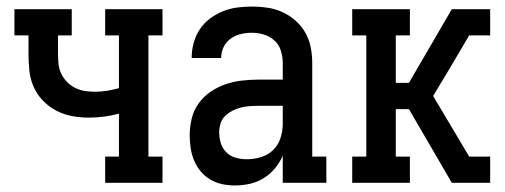

<svg xmlns="http://www.w3.org/2000/svg" viewBox="-20 -558 1540 586"><path d="M301 0V-80H343V-211Q320 -205 297 -202Q274 -199 250 -199Q224 -199 198.5 -204Q173 -209 150.5 -221Q128 -233 110 -252Q92 -271 82 -294.5Q72 -318 69.5 -343.5Q67 -369 67 -395V-450H24V-530H199V-450H157V-395Q157 -379 158.5 -363.5Q160 -348 166.5 -334Q173 -320 184 -308.5Q195 -297 209 -290Q223 -283 238 -280.5Q253 -278 269 -278Q288 -278 306.5 -281Q325 -284 343 -289V-450H301V-530H476V-450H433V-80H476V0Z M697 8Q677 8 658 4Q639 0 622 -10Q605 -20 592.5 -35Q580 -50 572.5 -68Q565 -86 562 -105.5Q559 -125 559 -145Q559 -170 565 -195.5Q571 -221 586 -242Q601 -263 622 -277.5Q643 -292 667.5 -300.5Q692 -309 717.5 -312Q743 -315 768 -315H843V-365Q843 -384 837.5 -402.5Q832 -421 818 -434Q804 -447 785.5 -452.5Q767 -458 749 -458Q731 -458 714.5 -454Q698 -450 684 -440Q670 -430 662.5 -414.5Q655 -399 655 -381Q655 -381 655 -381Q655 -381 655 -381H565Q565 -381 565 -381.5Q565 -382 565 -382Q565 -404 571 -426.5Q577 -449 589.5 -468Q602 -487 620.5 -501Q639 -515 660 -523.5Q681 -532 703.5 -535Q726 -538 749 -538Q773 -538 796.5 -534.5Q820 -531 842 -521Q864 -511 882 -495Q900 -479 912 -458Q924 -437 928.5 -413Q933 -389 933 -365V-80H976V0H843V-83Q834 -62 819 -44Q804 -26 784.5 -14Q765 -2 742.5 3Q720 8 697 8ZM733 -72Q755 -72 776.5 -78.5Q798 -85 813.5 -100Q829 -115 836 -136.5Q843 -158 843 -180V-235H768Q755 -235 741 -234Q727 -233 714 -229.5Q701 -226 688.5 -219.5Q676 -213 666.5 -203.5Q657 -194 653 -180.5Q649 -167 649 -154Q649 -137 654 -121Q659 -105 671 -93Q683 -81 699.5 -76.5Q716 -72 733 -72Z M1055 0V-80H1098V-450H1055V-530H1231V-450H1188V-305H1228L1359 -530H1433V-485V-530H1476V-450H1412L1350 -345L1302 -265L1377 -139L1412 -80H1476V0H1433V-45V0H1359L1228 -225H1188V-80H1231V0Z"/></svg>

Font: Iosevka Slab Medium
Style: Regular
Weight: 500
Monospace: yes
Designer: Belleve Invis
Foundry: Belleve Invis
Version: Version 11.1.1; ttfautohint (v1.8.3)